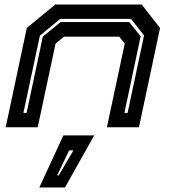

<svg xmlns="http://www.w3.org/2000/svg" viewBox="-20 -560 752 845"><path d="M5 0 98 -437 223 -540H603.5L684.5 -437L591.5 0H450.5L529 -368L505 -398.5H261.5L224.5 -368L146 0ZM83 -63H97L168.5 -399L247 -463H548.5L599 -400L527.5 -63H541.5L614 -404L556.5 -477H245L155.5 -403ZM153 265 259 36H394.5L266 265ZM231.5 212H238.5L303 102H284Z"/></svg>

Font: Tourney Expanded Regular
Style: Bold Italic
Weight: 700
Width: 7
Italic angle: -12°
Designer: Tyler Finck
Foundry: Etcetera Type Co
Version: Version 1.010; ttfautohint (v1.8.3)